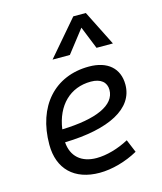

<svg xmlns="http://www.w3.org/2000/svg" viewBox="-119 -882 823 978"><g transform="rotate(-15 293.0 -392.5)"><path d="M289.6 -66.9C209 -66.9 159.7 -110.8 154.3 -186C389.2 -191.9 527.3 -264.6 527.3 -390.6C527.3 -476.6 469.2 -527.3 371.1 -527.3C190.4 -527.3 73.7 -397.5 73.7 -194.8C73.7 -66.4 152.3 9.8 285.2 9.8C350.6 9.8 425.8 -11.2 488.8 -46.4L460.4 -114.7C404.8 -84.5 341.8 -66.9 289.6 -66.9ZM157.7 -253.4C174.8 -375.5 251 -450.7 360.8 -450.7C412.6 -450.7 441.9 -426.3 441.9 -385.7C441.9 -305.2 338.9 -258.8 157.7 -253.4ZM426.8 -794.9H360.8L201.7 -609.4H293L385.7 -728.5L433.6 -609.4H520Z"/></g></svg>

Font: Cascadia Mono NF SemiLight
Style: Italic
Weight: 350
Italic angle: -10°
Monospace: yes
Designer: Aaron Bell
Foundry: Saja Typeworks
Version: Version 2404.023